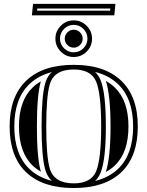

<svg xmlns="http://www.w3.org/2000/svg" viewBox="-20 -952 755 983"><path d="M211.4 -84Q192.9 -149.2 192.9 -304.7Q192.9 -460.2 211.4 -525.4Q221.4 -560.8 245.1 -583Q176.3 -564.9 131.3 -522Q53.2 -447.8 53.2 -304.7Q53.2 -161.1 130.6 -87.2Q175.8 -43.9 245.4 -25.9Q221.4 -48.3 211.4 -84ZM466.8 -583.7Q484.6 -566.9 494.4 -543.2Q522 -476.1 522 -304.7Q522 -133.3 494.4 -66.2Q484.6 -42.2 466.6 -25.4Q538.3 -43.2 584.5 -87.4Q661.6 -160.9 661.6 -304.7Q661.6 -447.8 583.5 -522Q537.6 -565.9 466.8 -583.7ZM188.2 -77.6 189.7 -73.2Q166 -86.4 147 -104.5Q77.1 -171.4 77.1 -304.7Q77.1 -437.5 147.7 -504.6Q166.3 -522.5 189.5 -535.4L188.2 -531.7Q168.9 -463.4 168.9 -304.7Q168.9 -146 188.2 -77.6ZM521.7 -71.5Q545.9 -145 545.9 -304.7Q545.9 -463.9 522 -537.4Q547.1 -523.7 567.1 -504.6Q637.7 -437.5 637.7 -304.7Q637.7 -171.1 568.1 -104.7Q547.6 -85.2 521.7 -71.5ZM357.4 10.7Q198.2 10.7 113.8 -70.1Q29.3 -150.9 29.3 -304.7Q29.3 -458 114.7 -539.3Q199.5 -620.1 357.4 -620.1Q515.1 -620.1 600.1 -539.3Q685.5 -458 685.5 -304.7Q685.5 -150.9 601.1 -70.1Q516.1 10.7 357.4 10.7ZM357.4 -13.2Q446.5 -13.2 472.2 -75.2Q498 -138.4 498 -304.7Q498 -471.4 472.2 -534.2Q446.5 -596.2 357.4 -596.2Q256.3 -596.2 234.4 -518.8Q216.8 -456.8 216.8 -304.7Q216.8 -152.6 234.4 -90.6Q256.3 -13.2 357.4 -13.2ZM263.7 -753.9Q263.7 -792.5 291.3 -820.1Q318.8 -847.7 357.4 -847.7Q396 -847.7 423.6 -820.1Q451.2 -792.5 451.2 -753.9Q451.2 -715.3 423.6 -687.7Q396 -660.2 357.4 -660.2Q318.8 -660.2 291.3 -687.7Q263.7 -715.3 263.7 -753.9ZM325.1 -721.6Q311.5 -735.1 311.5 -753.9Q311.5 -772.7 325.1 -786.3Q338.6 -799.8 357.4 -799.8Q376.2 -799.8 389.8 -786.3Q403.3 -772.7 403.3 -753.9Q403.3 -735.1 389.8 -721.6Q376.2 -708 357.4 -708Q338.6 -708 325.1 -721.6ZM307.9 -804Q287.1 -783.2 287.1 -754.4Q287.1 -725.6 307.9 -704.8Q328.6 -684.1 357.4 -684.1Q386.2 -684.1 407 -704.8Q427.7 -725.6 427.7 -754.4Q427.7 -783.2 407 -804Q386.2 -824.7 357.4 -824.7Q328.6 -824.7 307.9 -804ZM543.5 -897.5 544.7 -908.2H170.9L169.7 -897.5ZM565.2 -873.5H143.3L149.2 -932.1H571Z"/></svg>

Font: itsadzokeS01
Style: Regular
Weight: 600
Width: 6
Version: Version 0.46